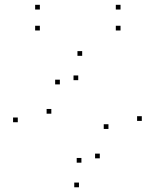

<svg xmlns="http://www.w3.org/2000/svg" viewBox="-20 -772 660 814"><path d="M581.2 -259.4V-279.4H561.2V-259.4ZM328.4 -535.3V-555.3H308.4V-535.3ZM55.4 -253.8V-273.8H35.4V-253.8ZM314.8 22V2H294.8V22ZM197.6 -290V-310H177.6V-290ZM233.8 -414.2V-434.2H213.8V-414.2ZM311.7 -432.1V-452.1H291.7V-432.1ZM439.8 -225.3V-245.3H419.8V-225.3ZM403.1 -100.7V-120.7H383.1V-100.7ZM325.2 -82.3V-102.3H305.2V-82.3ZM149 -731.6V-751.6H129V-731.6ZM149 -642.8V-662.8H129V-642.8ZM491 -642.8V-662.8H471V-642.8ZM491 -731.6V-751.6H471V-731.6Z"/></svg>

Font: Monaspace Argon Dots Var
Style: Regular
Weight: 400
Designer: Riley Cran and the Lettermatic Team
Version: Version 1.100 (Monaspace Argon Dots)